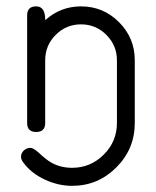

<svg xmlns="http://www.w3.org/2000/svg" viewBox="-20 -420 496 611"><path d="M408.9 -28.6Q408.9 54 350.3 112.7Q291.7 171.4 209.5 171.4Q165.5 171.4 122.8 151.6Q78.6 130.9 54 96.9Q46.9 87.6 46.9 79.3Q46.9 67.1 55.9 58.8Q64.9 50.5 76.9 50.5Q85.9 50.5 103.8 66.4Q127.9 89.1 143.3 97.4Q172.6 114 209.5 114Q268.1 114 310.1 72.1Q352.1 30.3 352.1 -28.6V-228.3Q352.1 -275.4 318.5 -309Q284.9 -342.5 237.8 -342.5Q190.7 -342.5 157.2 -309Q123.8 -275.4 123.8 -228.3V-28.6Q123.8 0 95 0Q66.4 0 66.4 -28.6V-371.1Q66.4 -399.7 95 -399.7Q124.5 -399.7 123.8 -355.7Q172.6 -399.7 237.8 -399.7Q308.6 -399.7 358.8 -349.4Q408.9 -299.1 408.9 -228.3Z"/></svg>

Font: EnergyBar
Style: Regular
Weight: 400
Italic angle: -10°
Version: 1.0 2000-03-28